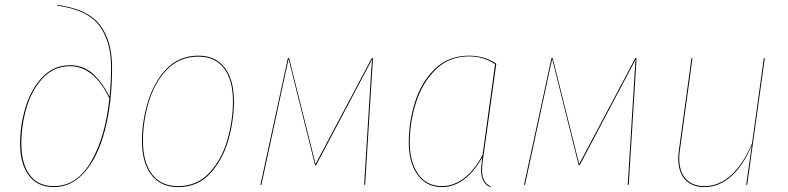

<svg xmlns="http://www.w3.org/2000/svg" viewBox="-20 -754 3214 783"><path d="M62 -169Q62 -244 84.5 -317.5Q107 -391 153 -439.5Q199 -488 266 -488Q320 -488 358.5 -453.5Q397 -419 427 -359Q433 -424 433 -480Q433 -585 385 -649.5Q337 -714 213 -731L214 -734Q339 -717 388 -652Q437 -587 437 -480Q437 -334 408 -223.5Q379 -113 325.5 -52Q272 9 199 9Q133 9 97.5 -38.5Q62 -86 62 -169ZM426 -353Q363 -484 266 -484Q200 -484 155 -436Q110 -388 88.5 -315.5Q67 -243 67 -169Q67 -87 101 -41Q135 5 199 5Q295 5 353 -97.5Q411 -200 426 -353Z M559 -180Q559 -258 583 -338Q607 -418 658.5 -472.5Q710 -527 789 -527Q859 -527 896.5 -478Q934 -429 934 -340Q934 -262 911 -182Q888 -102 837 -46.5Q786 9 706 9Q636 9 597.5 -40.5Q559 -90 559 -180ZM930 -340Q930 -428 893.5 -475.5Q857 -523 789 -523Q711 -523 660 -469Q609 -415 586 -336Q563 -257 563 -180Q563 -92 600 -43.5Q637 5 706 5Q784 5 834.5 -50Q885 -105 907.5 -184.5Q930 -264 930 -340Z M1469 0H1465L1494 -469Q1495 -480 1495.5 -491.5Q1496 -503 1498 -513L1269 -80H1265L1157 -513L1148 -473L1046 0H1042L1154 -517H1159L1267 -85L1496 -517H1501Z M2004 -494 1952 -120Q1946 -86 1946 -59Q1946 -35 1954 -19Q1962 -3 1981 6L1979 9Q1959 0 1950.5 -17.5Q1942 -35 1942 -60Q1942 -72 1944 -89Q1946 -106 1947 -113Q1913 -52 1871 -21.5Q1829 9 1783 9Q1719 9 1683 -41Q1647 -91 1647 -173Q1647 -256 1672.5 -337.5Q1698 -419 1753.5 -473Q1809 -527 1893 -527Q1955 -527 2004 -494ZM1651 -173Q1651 -93 1685.5 -44Q1720 5 1783 5Q1829 5 1871.5 -26.5Q1914 -58 1948 -122L1999 -492Q1952 -524 1893 -524Q1811 -524 1756.5 -470Q1702 -416 1676.5 -335.5Q1651 -255 1651 -173Z M2544 0H2540L2569 -469Q2570 -480 2570.5 -491.5Q2571 -503 2573 -513L2344 -80H2340L2232 -513L2223 -473L2121 0H2117L2229 -517H2234L2342 -85L2571 -517H2576Z M2746 -109Q2746 -126 2749 -144L2800 -517H2804L2753 -144Q2750 -126 2750 -109Q2750 -54 2777 -24.5Q2804 5 2853 5Q2913 5 2962.5 -40.5Q3012 -86 3047 -170L3095 -517H3099L3027 0H3023L3046 -162Q3012 -80 2962.5 -35.5Q2913 9 2853 9Q2802 9 2774 -21.5Q2746 -52 2746 -109Z"/></svg>

Font: Fira Sans Condensed Four
Style: Italic
Weight: 100
Width: 3
Italic angle: -8°
Designer: bBox Type GmbH & Carrois Corporate GbR & Edenspiekermann AG
Foundry: bBox Type GmbH & Carrois Corporate GbR & Edenspiekermann AG
Version: Version 4.301